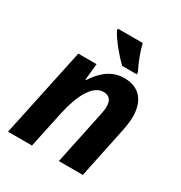

<svg xmlns="http://www.w3.org/2000/svg" viewBox="-178 -893 961 1020"><g transform="rotate(30 302.0 -383.0)"><path d="M368 -606H458V-618C433 -667 413 -721 402 -766H250V-756C273 -710 327 -646 368 -606ZM18 0H165L213 -226C238 -342 285 -437 352 -437C387 -437 405 -418 405 -377C405 -361 402 -341 397 -319L330 0H477L542 -311C549 -344 553 -375 553 -399C553 -495 506 -556 412 -556C336 -556 282 -510 240 -445H236L246 -546H134Z"/></g></svg>

Font: Noto Sans
Style: Bold Italic
Weight: 700
Italic angle: -12°
Designer: Monotype Design Team
Foundry: Monotype Imaging Inc.
Version: Version 2.013